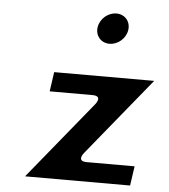

<svg xmlns="http://www.w3.org/2000/svg" viewBox="-53 -814 736 836"><g transform="rotate(5 315.0 -395.5)"><path d="M422.4 -766C385.1 -766 351.1 -736.2 345.7 -699C340.4 -661.8 365.8 -632 403.1 -632C440.3 -632 474.4 -661.8 479.7 -699C485.1 -736.2 459.6 -766 422.4 -766ZM611.4 -488H174.3L162.1 -403H349.1C397.6 -403 364.2 -364.1 364.2 -364.1L87.5 -25H546.6L558.9 -110H349.9C301.3 -110 334.7 -148.9 334.7 -148.9Z"/></g></svg>

Font: Hussar Ekologiczny
Style: Regular
Weight: 400
Foundry: Cannot Into Space Fonts
Version: Version 0.97